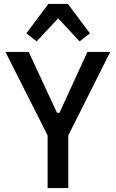

<svg xmlns="http://www.w3.org/2000/svg" viewBox="-20 -964 593 984"><path d="M224 0V-270L8 -698H127L272 -386H285L428 -698H545L330 -270V0ZM328 -944 441 -793 388 -752 278 -870 168 -752 115 -793 228 -944Z"/></svg>

Font: IBM Plex Sans Condensed Medium
Style: Regular
Weight: 500
Width: 3
Designer: Mike Abbink, Paul van der Laan, Pieter van Rosmalen
Foundry: Bold Monday
Version: Version 1.3